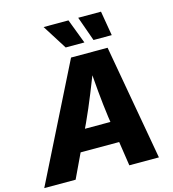

<svg xmlns="http://www.w3.org/2000/svg" viewBox="-158 -1062 1059 1172"><g transform="rotate(-15 371.5 -475.5)"><path d="M-24.4 0 339.8 -727.5H570.8L700.2 0H513.2L465.3 -318.4Q454.6 -396.5 446.3 -485.8Q438 -575.2 430.7 -671.4H470.2Q432.6 -575.7 397 -486.8Q361.3 -397.9 324.7 -318.4L173.8 0ZM166.5 -153.3 188.5 -285.6H582L560.1 -153.3ZM500 -795.4 444.8 -950.7H588.9L615.2 -795.4ZM324.2 -795.4 226.1 -950.7H383.3L442.4 -795.4Z"/></g></svg>

Font: Inter 16pt ExtraBold
Style: Italic
Weight: 800
Italic angle: -9.3988°
Version: Version 4.001;git-66647c0bb